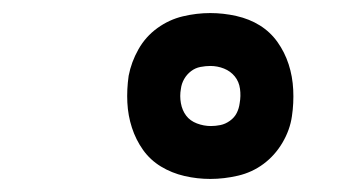

<svg xmlns="http://www.w3.org/2000/svg" viewBox="-20 -802 540 294"><path d="M302 -528Q282 -528 262.5 -532.5Q243 -537 226.5 -547Q210 -557 199 -572.5Q188 -588 182 -606.5Q176 -625 175 -645Q174 -665 177 -686Q181 -707 192 -726.5Q203 -746 221 -759Q239 -772 260 -777Q281 -782 302 -782Q322 -782 342 -777.5Q362 -773 378 -763Q394 -753 405 -737.5Q416 -722 422 -703.5Q428 -685 429 -664.5Q430 -644 427 -624Q424 -603 412.5 -583.5Q401 -564 383.5 -551Q366 -538 344.5 -533Q323 -528 302 -528ZM303 -609Q310 -609 317.5 -610.5Q325 -612 332 -617Q339 -622 342.5 -629Q346 -636 347 -644Q349 -655 347.5 -666Q346 -677 339.5 -685Q333 -693 323 -697Q313 -701 302 -701Q295 -701 287 -699.5Q279 -698 272.5 -693Q266 -688 262 -681Q258 -674 257 -666Q255 -655 257 -644Q259 -633 265 -625Q271 -617 281.5 -613Q292 -609 303 -609Z"/></svg>

Font: Iosevka
Style: Bold Italic
Weight: 700
Italic angle: -9°
Monospace: yes
Designer: Belleve Invis
Foundry: Belleve Invis
Version: Version 32.5.0; ttfautohint (v1.8.4)